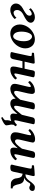

<svg xmlns="http://www.w3.org/2000/svg" viewBox="1404 -1888 661 3510"><g transform="rotate(90 1735.0 -132.5)"><path d="M150.9 -332 128.9 -363.8Q210.4 -439 293 -439Q338.4 -439 366.7 -417.2Q395 -395.5 395 -363.8Q395 -342.3 382.3 -322.3Q369.6 -302.2 348.6 -286.6Q327.6 -271 308.6 -259.8Q289.6 -248.5 268.3 -238.3Q247.1 -228 242.2 -225.1L224.1 -213.9Q194.3 -195.3 178.2 -168.7Q162.1 -142.1 162.1 -113.8Q162.1 -85.9 175.8 -67.9Q189.5 -49.8 212.9 -49.8Q234.9 -49.8 259.3 -64Q283.7 -78.1 304.2 -102.1L327.1 -69.8Q299.3 -36.6 253.2 -13.4Q207 9.8 164.1 9.8Q106.4 9.8 75.2 -20.8Q43.9 -51.3 43.9 -90.8Q43.9 -168.5 134.8 -219.2L162.1 -233.9Q189.5 -249.5 205.1 -259.8Q220.7 -270 236.6 -283.4Q252.4 -296.9 259.3 -311.3Q266.1 -325.7 266.1 -342.8Q266.1 -359.9 257.6 -370.8Q249 -381.8 233.9 -381.8Q213.4 -381.8 190.2 -367.2Q167 -352.5 150.9 -332Z M647.9 -387.2Q609.9 -387.2 583.7 -330.3Q557.6 -273.4 557.6 -189.9Q557.6 -147.9 566.9 -116.7Q576.2 -85.4 590.3 -70.3Q604.5 -55.2 617.7 -48.6Q630.9 -42 642.6 -42Q680.7 -42 706.8 -98.6Q732.9 -155.3 732.9 -238.8Q732.9 -272.9 726.6 -300Q720.2 -327.1 710.7 -343Q701.2 -358.9 689.2 -369.4Q677.2 -379.9 667.2 -383.5Q657.2 -387.2 647.9 -387.2ZM592.8 9.8Q556.6 9.8 527.1 -2Q497.6 -13.7 479.2 -32Q460.9 -50.3 448.7 -74Q436.5 -97.7 431.6 -119.6Q426.8 -141.6 426.8 -162.1Q426.8 -231.4 464.8 -295.7Q502.9 -359.9 566.2 -399.4Q629.4 -439 697.8 -439Q733.9 -439 763.4 -427.2Q793 -415.5 811.3 -397.2Q829.6 -378.9 841.8 -355.2Q854 -331.5 858.9 -309.6Q863.8 -287.6 863.8 -267.1Q863.8 -197.8 825.7 -133.5Q787.6 -69.3 724.4 -29.8Q661.1 9.8 592.8 9.8Z M945.3 -71.8 999 -320.8Q1005.4 -351.1 1005.4 -361.8Q1005.4 -369.6 1000.7 -375.5Q996.1 -381.3 987.3 -381.8L947.3 -384.8Q942.9 -391.1 943.6 -404.1Q944.3 -417 949.2 -422.9Q1074.7 -436 1121.1 -436Q1142.1 -436 1142.1 -415Q1142.1 -407.2 1139.4 -393.8Q1136.7 -380.4 1130.6 -355.5Q1124.5 -330.6 1122.1 -319.8L1106.4 -251H1235.4L1258.3 -356.9Q1259.8 -363.3 1261.7 -376Q1263.7 -388.7 1265.1 -395.5Q1266.6 -402.3 1269.8 -411.9Q1272.9 -421.4 1277.1 -426.5Q1281.2 -431.6 1288.1 -435.3Q1294.9 -439 1304.2 -439Q1343.8 -439 1361.3 -435.1Q1392.1 -429.7 1392.1 -412.1Q1392.1 -406.7 1389.9 -396.2Q1387.7 -385.7 1384 -371.6Q1380.4 -357.4 1379.4 -352.1L1329.1 -124Q1322.3 -96.2 1322.3 -84Q1322.3 -63 1333.5 -63Q1343.3 -63 1363.8 -75.7Q1384.3 -88.4 1403.3 -109.9Q1412.1 -109.9 1420.7 -101.1Q1429.2 -92.3 1432.1 -82Q1405.3 -45.9 1355.7 -18.1Q1306.2 9.8 1253.4 9.8Q1211.9 9.8 1201.2 -15.1Q1195.3 -26.9 1195.3 -45.9Q1195.3 -64.9 1199.2 -85Q1202.6 -99.1 1204.1 -109.9L1226.1 -211.9H1098.1L1065.4 -62Q1061 -28.8 1047.1 -9.5Q1033.2 9.8 1001.5 9.8Q982.9 9.8 976.1 8.8Q955.6 7.8 945.6 3.9Q935.5 0 933.8 -4.2Q932.1 -8.3 932.1 -17.1Q932.1 -19 934.6 -28.8Q937 -38.6 940.4 -52Q943.8 -65.4 945.3 -71.8Z M1645 -439Q1666 -439 1676.8 -430.9Q1687.5 -422.9 1693.8 -405.8Q1701.7 -382.3 1687 -314L1651.9 -162.1Q1651.4 -161.1 1650.9 -158.2Q1650.4 -155.3 1649.9 -153.8Q1641.1 -115.2 1641.1 -96.2Q1641.1 -60.1 1666 -60.1Q1693.8 -60.1 1726.3 -88.1Q1758.8 -116.2 1801.8 -170.9Q1803.2 -176.8 1805.9 -188.2Q1808.6 -199.7 1810.1 -205.1L1847.2 -365.2Q1849.1 -377.9 1849.6 -381.1Q1850.1 -384.3 1852.8 -395.3Q1855.5 -406.2 1857.9 -409.9Q1860.4 -413.6 1865.5 -420.9Q1870.6 -428.2 1877 -430.9Q1883.3 -433.6 1892.8 -436.3Q1902.3 -439 1914.1 -439Q1953.1 -439 1966.1 -432.4Q1979 -425.8 1979 -412.1Q1979 -407.7 1976.8 -398.7Q1974.6 -389.6 1971.4 -377.2Q1968.3 -364.7 1966.8 -356.9Q1966.3 -355.5 1965.8 -352.8Q1965.3 -350.1 1964.8 -349.1L1921.9 -153.8Q1913.1 -115.2 1913.1 -85.9Q1913.1 -60.1 1933.1 -60.1Q1957.5 -60.1 1988.8 -92.8Q2020 -125.5 2078.1 -201.2Q2086.4 -237.8 2090.8 -252.9L2118.2 -365.2Q2125 -401.4 2130.9 -412.1Q2145 -439 2185.1 -439Q2200.2 -439 2215.8 -437Q2235.8 -435.1 2242.9 -428.7Q2250 -422.4 2250 -412.1Q2250 -407.7 2247.8 -398.7Q2245.6 -389.6 2242.4 -377.2Q2239.3 -364.7 2237.8 -356.9L2200.2 -186Q2196.8 -171.4 2191.2 -148.7Q2185.5 -126 2185.1 -124Q2178.2 -93.3 2178.2 -82Q2178.2 -63 2188 -63Q2198.2 -65.4 2207 -68.8Q2234.9 -83 2258.8 -109.9Q2268.1 -109.9 2276.6 -100.3Q2285.2 -90.8 2288.1 -82Q2283.7 -76.7 2274.7 -67.4Q2265.6 -58.1 2263.2 -55.2Q2263.2 -54.7 2262.2 -53.5Q2261.2 -52.2 2261.2 -51.8Q2256.8 -29.8 2256.8 -11.2Q2256.8 -4.9 2257.8 -2Q2258.3 6.8 2266.1 42Q2271 64 2271 82Q2271 123.5 2131.8 178.2L2121.1 149.9Q2139.2 141.1 2149.4 134.8Q2159.7 128.4 2168.9 116.7Q2178.2 105 2178.2 90.8Q2178.2 88.9 2177.5 80.3Q2176.8 71.8 2176.8 64.9Q2176.8 33.2 2193.8 -7.8Q2192.9 -7.3 2189.7 -5.9Q2186.5 -4.4 2184.1 -3.9Q2172.9 1.5 2150.1 5.6Q2127.4 9.8 2112.8 9.8H2107.9Q2099.6 9.8 2089.8 7.8Q2068.4 2 2060.1 -17.1Q2059.6 -18.1 2059.1 -20Q2058.6 -22 2058.1 -22.9Q2055.2 -33.2 2055.2 -46.9Q2055.2 -55.7 2057.9 -74.5Q2060.5 -93.3 2061 -97.2L2064 -118.2L2063 -119.1Q1998 -43 1956.5 -16.6Q1915 9.8 1873 9.8Q1851.6 9.8 1832.5 2.9Q1813.5 -3.9 1798.8 -22.7Q1784.2 -41.5 1784.2 -69.8Q1784.2 -82 1785.2 -87.9Q1741.7 -40.5 1695.8 -15.4Q1649.9 9.8 1592.8 9.8Q1560.1 7.3 1536.1 -12Q1512.2 -31.2 1512.2 -69.8Q1512.2 -78.1 1513.2 -83Q1514.6 -105.5 1524.9 -146L1563 -305.2Q1571.3 -338.9 1568.8 -354Q1566.9 -366.2 1559.1 -366.2Q1550.3 -366.2 1528.3 -352.5Q1506.3 -338.9 1488.8 -318.8Q1479.5 -318.8 1471.2 -328.6Q1462.9 -338.4 1460 -347.2Q1494.1 -391.1 1543 -415Q1591.8 -439 1645 -439Z M2688.5 -122.1H2685.5Q2622.6 -48.8 2577.9 -21.5Q2533.2 5.9 2494.6 5.9Q2454.1 5.9 2426.3 -14.9Q2398.4 -35.6 2398.4 -76.2Q2398.4 -114.7 2406.7 -149.9L2444.8 -309.1Q2451.7 -339.8 2451.7 -353Q2451.7 -370.1 2440.4 -370.1Q2431.6 -370.1 2409.9 -356.7Q2388.2 -343.3 2370.6 -323.2Q2360.8 -323.2 2351.1 -331.8Q2341.3 -340.3 2338.9 -348.1Q2373 -392.1 2422.9 -417.5Q2472.7 -442.9 2522.5 -442.9Q2585.4 -442.9 2585.4 -399.9Q2585.4 -386.2 2577.6 -356L2531.7 -158.2Q2526.9 -137.7 2526.9 -123Q2526.9 -102.1 2535.4 -89.1Q2543.9 -76.2 2561.5 -76.2Q2587.9 -76.2 2618.9 -106.7Q2649.9 -137.2 2697.8 -203.1L2743.7 -394Q2749.5 -420.4 2763.9 -431.6Q2778.3 -442.9 2810.5 -442.9Q2838.9 -442.9 2852.8 -435.8Q2866.7 -428.7 2866.7 -411.1Q2866.7 -409.2 2857.9 -360.8L2805.7 -124Q2798.8 -91.8 2798.8 -81.1Q2798.8 -63 2809.6 -63Q2818.4 -63 2840.3 -76.4Q2862.3 -89.8 2879.9 -109.9Q2889.2 -109.9 2897.5 -100.3Q2905.8 -90.8 2908.7 -82Q2874 -37.6 2828.4 -13.9Q2782.7 9.8 2730.5 9.8Q2677.7 9.8 2677.7 -53.2Q2677.7 -87.4 2688.5 -122.1Z M3411.6 -336.9Q3396.5 -336.9 3380.9 -345.2Q3365.2 -353.5 3363.3 -354Q3361.3 -355 3354.5 -355Q3344.2 -355 3337.2 -351.3Q3330.1 -347.7 3327.1 -343.8Q3324.2 -339.8 3319.6 -331.1Q3314.9 -322.3 3312.5 -318.8Q3299.3 -299.8 3290.5 -288.6Q3281.7 -277.3 3263.4 -263.4Q3245.1 -249.5 3224.6 -244.1Q3280.8 -244.1 3309.6 -219Q3338.4 -193.8 3348.6 -139.2Q3351.1 -124.5 3355.7 -109.1Q3360.4 -93.8 3367.4 -76.4Q3374.5 -59.1 3385.3 -47.6Q3396 -36.1 3408.2 -34.2Q3412.1 -32.2 3423.3 -32.2Q3426.3 -24.4 3424.3 -7.8Q3422.4 0 3421.4 2L3337.4 0Q3299.8 0 3272 -29.3Q3244.1 -58.6 3240.2 -97.2Q3239.7 -99.6 3239.3 -105Q3238.8 -110.4 3238.3 -112.8Q3231.4 -163.1 3214.4 -185.8Q3197.3 -208.5 3155.3 -214.8L3122.6 -63Q3121.6 -59.1 3119.9 -51Q3118.2 -43 3117.2 -40Q3109.4 -8.3 3091.8 0.7Q3074.2 9.8 3038.6 9.8Q2989.3 8.3 2989.3 -14.2Q2989.3 -19.5 2991.2 -28.6Q2993.2 -37.6 2997.1 -51.8Q3001 -65.9 3002.4 -71.8L3056.2 -320.8Q3062.5 -350.1 3062.5 -360.8V-361.8Q3062.5 -369.6 3057.9 -375.5Q3053.2 -381.3 3044.4 -381.8L3004.4 -384.8Q3000 -391.1 3000.7 -404.1Q3001.5 -417 3006.3 -422.9Q3106.4 -434.6 3169.4 -436Q3177.2 -436 3181.4 -435.5Q3185.5 -435.1 3189.9 -433.1Q3194.3 -431.2 3196.3 -426.8Q3198.2 -422.4 3198.2 -415Q3198.2 -407.2 3195.6 -393.8Q3192.9 -380.4 3186.8 -355.5Q3180.7 -330.6 3178.2 -319.8L3166.5 -266.1Q3205.6 -266.1 3233.2 -285.9Q3260.7 -305.7 3284.2 -337.9Q3308.1 -374 3340.3 -406.5Q3372.6 -439 3399.4 -439Q3419.4 -439 3427.2 -437Q3465.3 -432.6 3469.2 -402.8Q3470.2 -399.9 3470.2 -392.1Q3470.2 -366.7 3451.9 -351.8Q3433.6 -336.9 3411.6 -336.9Z"/></g></svg>

Font: Common Serif
Style: Bold Italic
Weight: 700
Italic angle: -12°
Designer: Philipp H. Poll, Khaled Hosny
Foundry: Stefan Peev, Context Ltd.
Version: Version 1.026